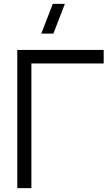

<svg xmlns="http://www.w3.org/2000/svg" viewBox="-20 -980 570 1000"><path d="M70 0H143.5V-649.5H520V-720H70ZM195 -805H258L318 -960H255Z"/></svg>

Font: Eudonet
Style: Regular
Weight: 400
Designer: Mikhail Sharanda
Foundry: Mikhail Sharanda
Version: Version 4.503;Glyphs 3.1.2 (3151)